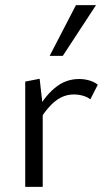

<svg xmlns="http://www.w3.org/2000/svg" viewBox="-20 -726 413 746"><path d="M78 0V-409L134 -420L146 -315V0ZM134 -260 117 -285Q150 -348 192 -383.5Q234 -419 287 -419Q308 -419 327 -413.5Q346 -408 360 -397L331 -340Q320 -349 302.5 -354Q285 -359 267 -359Q228 -359 195.5 -333.5Q163 -308 134 -260ZM173 -509 275 -706H353L224 -509Z"/></svg>

Font: Ysabeau Office
Style: Regular
Weight: 400
Designer: Christian Thalmann (Catharsis Fonts)
Version: Version 2.001;gftools[0.9.30]; featfreeze: tnum,lnum,ss02